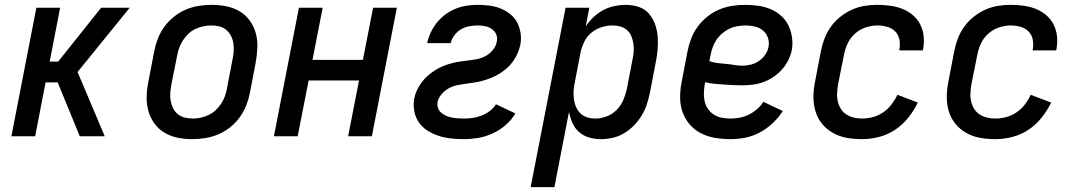

<svg xmlns="http://www.w3.org/2000/svg" viewBox="-20 -562 4440 792"><path d="M412 0H309L218 -222H168L125 0H27L130 -530H228L185 -308H220L397 -530H515L300 -265Z M774 12Q742 12 712.5 6Q683 0 658 -15Q633 -30 616 -54Q599 -78 591.5 -106.5Q584 -135 585 -166.5Q586 -198 593 -230L616 -350Q621 -376 631 -402Q641 -428 657.5 -451Q674 -474 697 -492.5Q720 -511 745.5 -522Q771 -533 798.5 -537.5Q826 -542 852 -542Q884 -542 914 -536Q944 -530 969 -515Q994 -500 1011 -476Q1028 -452 1035.5 -423.5Q1043 -395 1041.5 -363.5Q1040 -332 1034 -300L1011 -180Q1006 -154 996 -128Q986 -102 969.5 -79Q953 -56 930 -37.5Q907 -19 881 -8Q855 3 827.5 7.5Q800 12 774 12ZM776 -73Q792 -73 808 -76.5Q824 -80 840 -87.5Q856 -95 869 -107Q882 -119 892 -134Q902 -149 907.5 -164.5Q913 -180 916 -196L939 -316Q943 -334 944 -351Q945 -368 942.5 -384Q940 -400 932.5 -414.5Q925 -429 913 -439Q901 -449 885 -453Q869 -457 851 -457Q835 -457 818.5 -453.5Q802 -450 786 -442.5Q770 -435 757.5 -423Q745 -411 735 -396Q725 -381 719.5 -365.5Q714 -350 711 -334L687 -214Q684 -196 682.5 -179Q681 -162 684 -146Q687 -130 694 -115.5Q701 -101 713.5 -91Q726 -81 742 -77Q758 -73 776 -73Z M1110 0 1213 -530H1311L1269 -315H1477L1519 -530H1617L1514 0H1416L1461 -230H1253L1208 0Z M1892 12Q1865 12 1839 9Q1813 6 1788.5 -2Q1764 -10 1743 -23.5Q1722 -37 1708 -57Q1694 -77 1689 -103Q1684 -129 1689 -156Q1692 -173 1700 -190Q1708 -207 1719.5 -222.5Q1731 -238 1745.5 -250.5Q1760 -263 1776 -273Q1792 -283 1809.5 -290Q1827 -297 1844.5 -301.5Q1862 -306 1879.5 -308.5Q1897 -311 1915 -313Q1933 -315 1951 -319Q1969 -323 1985 -332Q2001 -341 2013.5 -356.5Q2026 -372 2029 -389Q2033 -406 2027 -420Q2021 -434 2008.5 -442.5Q1996 -451 1981 -454Q1966 -457 1950 -457Q1933 -457 1915 -453.5Q1897 -450 1881.5 -441Q1866 -432 1854.5 -416.5Q1843 -401 1839 -384H1742Q1747 -407 1757 -428.5Q1767 -450 1782.5 -469Q1798 -488 1817.5 -502.5Q1837 -517 1859.5 -526Q1882 -535 1904.5 -538.5Q1927 -542 1949 -542Q1974 -542 1998.5 -539Q2023 -536 2045 -527Q2067 -518 2085 -503.5Q2103 -489 2113.5 -469Q2124 -449 2127.5 -424.5Q2131 -400 2126 -375Q2122 -358 2114.5 -341Q2107 -324 2096 -308.5Q2085 -293 2070.5 -280.5Q2056 -268 2040 -258Q2024 -248 2006.5 -241Q1989 -234 1971.5 -229Q1954 -224 1936 -221.5Q1918 -219 1900.5 -216.5Q1883 -214 1865.5 -210.5Q1848 -207 1831.5 -198Q1815 -189 1802 -174Q1789 -159 1785 -142Q1783 -129 1786.5 -117.5Q1790 -106 1799 -98Q1808 -90 1819 -85Q1830 -80 1842 -77.5Q1854 -75 1867 -74Q1880 -73 1893 -73Q1911 -73 1929.5 -75.5Q1948 -78 1966 -85Q1984 -92 2000 -104Q2016 -116 2026 -132L2106 -94Q2090 -67 2065 -45.5Q2040 -24 2011 -11Q1982 2 1952 7Q1922 12 1892 12Z M2169 210 2313 -530H2411L2396 -453Q2410 -474 2428.5 -491.5Q2447 -509 2469 -520.5Q2491 -532 2514.5 -537Q2538 -542 2561 -542Q2589 -542 2614.5 -533.5Q2640 -525 2656.5 -506Q2673 -487 2682 -462Q2691 -437 2693 -410.5Q2695 -384 2692.5 -356Q2690 -328 2684 -300L2661 -180Q2656 -156 2648.5 -132.5Q2641 -109 2627.5 -86.5Q2614 -64 2595.5 -45Q2577 -26 2554.5 -12.5Q2532 1 2507 6.5Q2482 12 2458 12Q2433 12 2409.5 5Q2386 -2 2368.5 -17.5Q2351 -33 2341.5 -54.5Q2332 -76 2327 -100L2267 210ZM2436 -73Q2459 -73 2483 -82Q2507 -91 2524.5 -109.5Q2542 -128 2551.5 -150.5Q2561 -173 2566 -196L2589 -316Q2593 -333 2594 -350Q2595 -367 2592.5 -383Q2590 -399 2584 -413.5Q2578 -428 2566.5 -438Q2555 -448 2539.5 -452.5Q2524 -457 2507 -457Q2485 -457 2462 -450Q2439 -443 2420 -427.5Q2401 -412 2390.5 -390.5Q2380 -369 2375 -347L2352 -227Q2348 -209 2346.5 -191Q2345 -173 2347 -155.5Q2349 -138 2355.5 -122.5Q2362 -107 2373 -95.5Q2384 -84 2401 -78.5Q2418 -73 2436 -73Z M2993 12Q2960 12 2928.5 6.5Q2897 1 2870 -13Q2843 -27 2823.5 -50.5Q2804 -74 2794.5 -103Q2785 -132 2785.5 -164.5Q2786 -197 2793 -230L2816 -350Q2821 -376 2831 -402.5Q2841 -429 2858 -452Q2875 -475 2898 -493.5Q2921 -512 2947.5 -523Q2974 -534 3001 -538Q3028 -542 3054 -542Q3082 -542 3109 -538Q3136 -534 3159.5 -524Q3183 -514 3202 -497Q3221 -480 3232 -457.5Q3243 -435 3247 -408Q3251 -381 3246 -354Q3241 -332 3230.5 -311.5Q3220 -291 3204 -273.5Q3188 -256 3168 -243Q3148 -230 3126.5 -222.5Q3105 -215 3083 -212.5Q3061 -210 3039 -210Q3020 -210 3001 -211Q2982 -212 2963.5 -213.5Q2945 -215 2926 -216.5Q2907 -218 2889 -223L2887 -214Q2884 -195 2883.5 -177Q2883 -159 2887 -142.5Q2891 -126 2901 -112Q2911 -98 2925 -89Q2939 -80 2957 -76.5Q2975 -73 2993 -73Q3012 -73 3031 -76.5Q3050 -80 3068.5 -89Q3087 -98 3102.5 -111.5Q3118 -125 3129 -142L3209 -104Q3192 -77 3167.5 -54Q3143 -31 3114 -15.5Q3085 0 3054 6Q3023 12 2993 12ZM3043 -291Q3060 -291 3077.5 -295.5Q3095 -300 3110 -310Q3125 -320 3136 -335.5Q3147 -351 3150 -368Q3154 -388 3147.5 -406.5Q3141 -425 3127 -436.5Q3113 -448 3094 -452.5Q3075 -457 3055 -457Q3039 -457 3021.5 -454Q3004 -451 2988.5 -443.5Q2973 -436 2959 -424Q2945 -412 2935 -397Q2925 -382 2919.5 -366Q2914 -350 2911 -334L2906 -310Q2922 -304 2939 -302Q2956 -300 2974 -298.5Q2992 -297 3009 -294Q3026 -291 3043 -291Z M3536 12Q3503 12 3472.5 6.5Q3442 1 3415.5 -14Q3389 -29 3370.5 -52Q3352 -75 3343.5 -104Q3335 -133 3335.5 -165Q3336 -197 3343 -230L3366 -350Q3371 -376 3380.5 -401.5Q3390 -427 3406.5 -450.5Q3423 -474 3445.5 -492Q3468 -510 3493 -521.5Q3518 -533 3545 -537.5Q3572 -542 3598 -542Q3625 -542 3651.5 -538.5Q3678 -535 3702 -525.5Q3726 -516 3745 -500Q3764 -484 3775.5 -462Q3787 -440 3790 -413.5Q3793 -387 3788 -360L3787 -354H3690V-358Q3694 -379 3690 -399Q3686 -419 3672.5 -432.5Q3659 -446 3639.5 -451.5Q3620 -457 3599 -457Q3575 -457 3550 -448.5Q3525 -440 3505.5 -422Q3486 -404 3475.5 -380.5Q3465 -357 3461 -334L3437 -214Q3434 -196 3433 -178Q3432 -160 3436 -143.5Q3440 -127 3448.5 -113Q3457 -99 3471 -90Q3485 -81 3501.5 -77Q3518 -73 3536 -73Q3558 -73 3580.5 -79Q3603 -85 3623 -98.5Q3643 -112 3657.5 -131Q3672 -150 3682 -171L3766 -139Q3750 -106 3726.5 -76.5Q3703 -47 3672 -26.5Q3641 -6 3605.5 3Q3570 12 3536 12Z M4086 12Q4053 12 4022.5 6.5Q3992 1 3965.5 -14Q3939 -29 3920.5 -52Q3902 -75 3893.5 -104Q3885 -133 3885.5 -165Q3886 -197 3893 -230L3916 -350Q3921 -376 3930.5 -401.5Q3940 -427 3956.5 -450.5Q3973 -474 3995.5 -492Q4018 -510 4043 -521.5Q4068 -533 4095 -537.5Q4122 -542 4148 -542Q4175 -542 4201.5 -538.5Q4228 -535 4252 -525.5Q4276 -516 4295 -500Q4314 -484 4325.5 -462Q4337 -440 4340 -413.5Q4343 -387 4338 -360L4337 -354H4240V-358Q4244 -379 4240 -399Q4236 -419 4222.5 -432.5Q4209 -446 4189.5 -451.5Q4170 -457 4149 -457Q4125 -457 4100 -448.5Q4075 -440 4055.5 -422Q4036 -404 4025.5 -380.5Q4015 -357 4011 -334L3987 -214Q3984 -196 3983 -178Q3982 -160 3986 -143.5Q3990 -127 3998.5 -113Q4007 -99 4021 -90Q4035 -81 4051.5 -77Q4068 -73 4086 -73Q4108 -73 4130.5 -79Q4153 -85 4173 -98.5Q4193 -112 4207.5 -131Q4222 -150 4232 -171L4316 -139Q4300 -106 4276.5 -76.5Q4253 -47 4222 -26.5Q4191 -6 4155.5 3Q4120 12 4086 12Z"/></svg>

Font: Lode Dark
Style: Bold Italic
Weight: 700
Italic angle: -11°
Monospace: yes
Designer: Belleve Invis
Foundry: Belleve Invis
Version: Version 29.2.0; ttfautohint (v1.8.3)